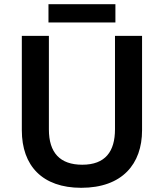

<svg xmlns="http://www.w3.org/2000/svg" viewBox="-20 -885 781 915"><path d="M530 -865H211V-778H530ZM657 -264V-714H528V-269C528 -163 482 -100 372 -100C266 -100 213 -157 213 -268V-714H84V-264C84 -95 182 10 367 10C563 10 657 -104 657 -264Z"/></svg>

Font: Noto Sans Lao SemiBold
Style: Regular
Weight: 600
Designer: Monotype Design Team
Foundry: Monotype Imaging Inc.
Version: Version 2.003